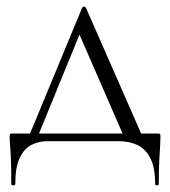

<svg xmlns="http://www.w3.org/2000/svg" viewBox="-20 -425 513 578"><path d="M61 0 227 -401Q229 -405 233 -405Q237 -405 239 -401L415 0H359L214 -333L232 -352L88 0ZM14 129Q14 84 13 57.5Q12 31 10.5 15Q9 -1 9 -12Q9 -20 10.5 -21.5Q12 -23 19 -23H454Q461 -23 462 -21.5Q463 -20 463 -12Q463 -1 462 15Q461 31 459.5 57.5Q458 84 458 129Q458 133 452.5 133Q447 133 447 129Q447 78 432 50Q417 22 392.5 11Q368 0 337 0H124Q97 0 75 11Q53 22 39.5 50Q26 78 26 129Q26 133 20 133Q14 133 14 129Z"/></svg>

Font: Cormorant Garamond Light
Style: Regular
Weight: 300
Designer: Christian Thalmann (Catharsis Fonts)
Foundry: Catharsis Fonts
Version: Version 4.001